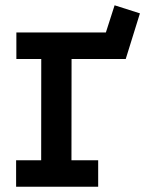

<svg xmlns="http://www.w3.org/2000/svg" viewBox="-20 -713 568 733"><path d="M417.5 -692.8 514.2 -662 460 -487.8H253.2L252.8 -101.2H354.8V0H41.5V-101.2H137.2L137.5 -487.8H42.5V-589H384.2Z"/></svg>

Font: Podkova VF Beta
Style: Regular
Weight: 400
Designer: Ilya Yudin
Foundry: Cyreal (www.cyreal.org)
Version: Version 2.100